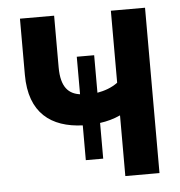

<svg xmlns="http://www.w3.org/2000/svg" viewBox="-44 -584 589 627"><g transform="rotate(-5 250.0 -271.0)"><path d="M218 -63H275V-180C298 -183 320 -189 342 -199V0H454V-542H342V-306C322 -291 298 -283 275 -279V-402H218V-279C182 -284 156 -306 156 -373V-542H44V-358C44 -232 115 -181 218 -177Z"/></g></svg>

Font: Noto Sans Mono ExtraCondensed SemiBold
Style: Regular
Weight: 600
Width: 2
Designer: Monotype Design Team
Foundry: Monotype Imaging Inc.
Version: Version 2.014